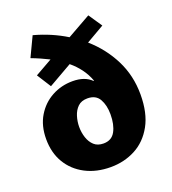

<svg xmlns="http://www.w3.org/2000/svg" viewBox="-136 -837 848 949"><g transform="rotate(-20 288.5 -362.5)"><path d="M285 10Q210 10 152.5 -20Q95 -50 63 -103.5Q31 -157 31 -229Q31 -299 61.5 -349.5Q92 -400 142 -427Q192 -454 251 -454Q315 -454 350 -419L352 -421Q339 -456 317.5 -485Q296 -514 267 -538L143 -467L96 -541L186 -592Q164 -603 141.5 -613Q119 -623 95 -632L144 -735Q236 -710 312 -663L436 -733L484 -662L389 -607Q461 -544 503 -460.5Q545 -377 545 -278Q545 -180 509.5 -116Q474 -52 415 -21Q356 10 285 10ZM291 -112Q334 -112 353 -147Q372 -182 372 -236Q372 -284 353.5 -316.5Q335 -349 291 -349Q259 -349 240.5 -331Q222 -313 213.5 -285.5Q205 -258 205 -230Q205 -200 214 -173Q223 -146 241.5 -129Q260 -112 291 -112Z"/></g></svg>

Font: Murecho
Style: Bold
Weight: 700
Designer: Neil Summerour
Foundry: Positype
Version: Version 1.010; ttfautohint (v1.8.3)